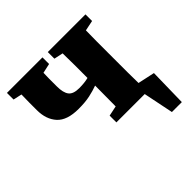

<svg xmlns="http://www.w3.org/2000/svg" viewBox="-164 -635 944 944"><g transform="rotate(-45 307.5 -163.0)"><path d="M293 -437V-483H555V-437L501 -426Q500 -389 500 -347Q500 -305 500 -273V-210Q500 -179 500 -137.5Q500 -96 501 -60L589 -41L585 157H516L484 0H287V-47L340 -58Q340 -93 340.5 -132Q341 -171 341 -202Q314 -192 281.5 -185Q249 -178 203 -178Q123 -178 88 -216.5Q53 -255 53 -319Q53 -345 53 -372.5Q53 -400 54 -427L9 -437V-483H256V-437L206 -426Q205 -408 205 -385.5Q205 -363 205 -332Q205 -288 220.5 -268Q236 -248 277 -248Q314 -248 341 -255V-273Q341 -305 341 -347.5Q341 -390 340 -427Z"/></g></svg>

Font: Source Serif 4
Style: Bold
Weight: 700
Designer: Frank Grießhammer
Foundry: Adobe
Version: Version 4.005;hotconv 1.1.0;makeotfexe 2.6.0